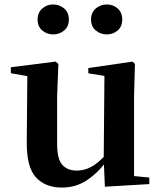

<svg xmlns="http://www.w3.org/2000/svg" viewBox="-20 -820 718 856"><path d="M255.7 16.2Q182.1 16.2 140.2 -29.3Q98.3 -74.7 99.3 -187.9L102 -497.7L132 -475.4L28.4 -493.5V-520.2L228 -545.4L240.2 -534.8L234.7 -388.7V-177.8Q234.7 -111 257.7 -85.3Q280.7 -59.5 321.8 -59.5Q364.7 -59.5 402.5 -85.8Q440.3 -112.1 469.6 -153.8L503.2 -103H456Q418.4 -51 368.8 -17.4Q319.2 16.2 255.7 16.2ZM447.6 12.4 442.4 -109.4V-111.9L445.6 -481.6L373.7 -493.2V-516.6L570.9 -545.4L581.6 -534.8L577.6 -388.7V-35L645.6 -28.5V0.7ZM216.7 -666.6Q189.5 -666.6 168.5 -684.1Q147.6 -701.6 147.6 -733.2Q147.6 -764.2 168.5 -782.2Q189.5 -800.1 216.7 -800.1Q245.2 -800.1 266.1 -782.2Q287 -764.2 287 -733.2Q287 -701.6 266.1 -684.1Q245.2 -666.6 216.7 -666.6ZM456 -666.6Q428.2 -666.6 407 -684.1Q385.9 -701.6 385.9 -733.2Q385.9 -764.2 407 -782.2Q428.2 -800.1 456 -800.1Q484.2 -800.1 504.6 -782.2Q525 -764.2 525 -733.2Q525 -701.6 504.6 -684.1Q484.2 -666.6 456 -666.6Z"/></svg>

Font: Noto Serif JP
Style: Regular
Weight: 200
Designer: Ryoko NISHIZUKA 西塚涼子 (kana & ideographs); Frank Grießhammer (Latin, Greek & Cyrillic); Wenlong ZHANG 张文龙 (bopomofo); San
Foundry: Adobe
Version: Version 2.001;hotconv 1.1.0;makeotfexe 2.6.0